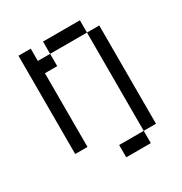

<svg xmlns="http://www.w3.org/2000/svg" viewBox="-150 -610 800 846"><g transform="rotate(-30 250.0 -187.5)"><path d="M125 -437.5H187.5V-375H125V0H62.5V-500H125ZM187.5 -500H375V-437.5H187.5ZM250 62.5H375V125H250ZM375 -437.5H437.5V62.5H375Z"/></g></svg>

Font: ChillBitmapSE 16px
Style: Regular
Weight: 400
Designer: Designed by Warren2060
Foundry: ChillType
Version: Version 1.000